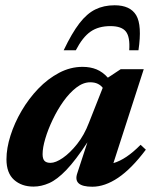

<svg xmlns="http://www.w3.org/2000/svg" viewBox="-20 -695 582 728"><path d="M273 -38 311.5 -155.5Q266.5 -87 231.5 -50.5Q196.5 -14 166.5 -0.8Q136.5 12.5 107 12.5Q62 12.5 33.2 -13.2Q4.5 -39 4.5 -91Q4.5 -133 19.8 -181Q35 -229 62 -275Q89 -321 125.2 -358.8Q161.5 -396.5 204.2 -419Q247 -441.5 293 -441.5Q322.5 -441.5 345.8 -432Q369 -422.5 389 -400.5L437.5 -432.5H525L410 -76.5Q458.5 -90.5 513 -146L533 -127.5Q478.5 -55 428 -21Q377.5 13 330 13Q255.5 13 273 -38ZM141.5 -110.5Q141.5 -92.5 148.8 -85Q156 -77.5 171.5 -77.5Q191 -77.5 218.2 -96.2Q245.5 -115 272.5 -149Q299.5 -183 317 -229L369.5 -362Q362.5 -371.5 350.8 -377.2Q339 -383 322 -383Q295.5 -383 269.5 -363Q243.5 -343 220.5 -310.8Q197.5 -278.5 179.8 -241.2Q162 -204 151.8 -169.5Q141.5 -135 141.5 -110.5ZM398.5 -596Q353.5 -596 323.5 -575.2Q293.5 -554.5 267.5 -504.5H221.5Q252.5 -569.5 281 -606.5Q309.5 -643.5 341.5 -659.2Q373.5 -675 414.5 -675Q474 -675 496.5 -637Q519 -599 505 -504.5H470Q473.5 -555 457.2 -575.5Q441 -596 398.5 -596Z"/></svg>

Font: Newsreader 16pt
Style: Bold Italic
Weight: 700
Italic angle: -17°
Designer: Hugues Gentile
Foundry: Production Type
Version: Version 1.003; ttfautohint (v1.8.3)